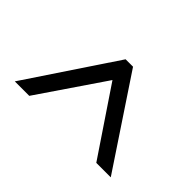

<svg xmlns="http://www.w3.org/2000/svg" viewBox="-144 -715 713 713"><g transform="rotate(-45 212.5 -358.0)"><path d="M38 -106V-182L298 -357L38 -534V-610L387 -377V-338Z"/></g></svg>

Font: Noto Serif Thai ExtraCondensed
Style: Bold
Weight: 700
Width: 2
Designer: Monotype Design Team
Foundry: Monotype Imaging Inc.
Version: Version 2.002; ttfautohint (v1.8.4.7-5d5b)